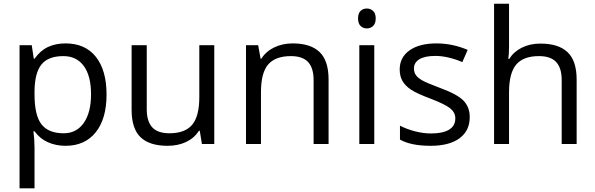

<svg xmlns="http://www.w3.org/2000/svg" viewBox="-20 -780 3224 1040"><path d="M335 9.8Q282.7 9.8 239.5 -9.5Q196.3 -28.8 167 -68.8H161.1Q167 -22 167 20V240.2H85.9V-535.2H151.9L163.1 -461.9H167Q198.2 -505.9 239.7 -525.4Q281.2 -544.9 335 -544.9Q441.4 -544.9 499.3 -472.2Q557.1 -399.4 557.1 -268.1Q557.1 -136.2 498.3 -63.2Q439.5 9.8 335 9.8ZM323.2 -476.1Q241.2 -476.1 204.6 -430.7Q168 -385.3 167 -286.1V-268.1Q167 -155.3 204.6 -106.7Q242.2 -58.1 325.2 -58.1Q394.5 -58.1 433.8 -114.3Q473.1 -170.4 473.1 -269Q473.1 -369.1 433.8 -422.6Q394.5 -476.1 323.2 -476.1Z M774.9 -535.2V-188Q774.9 -122.6 804.7 -90.3Q834.5 -58.1 897.9 -58.1Q981.9 -58.1 1020.8 -104Q1059.6 -149.9 1059.6 -253.9V-535.2H1140.6V0H1073.7L1062 -71.8H1057.6Q1032.7 -32.2 988.5 -11.2Q944.3 9.8 887.7 9.8Q790 9.8 741.5 -36.6Q692.9 -83 692.9 -185.1V-535.2Z M1678.7 0V-346.2Q1678.7 -411.6 1648.9 -443.8Q1619.1 -476.1 1555.7 -476.1Q1471.7 -476.1 1432.6 -430.7Q1393.6 -385.3 1393.6 -280.8V0H1312.5V-535.2H1378.4L1391.6 -461.9H1395.5Q1420.4 -501.5 1465.3 -523.2Q1510.3 -544.9 1565.4 -544.9Q1662.1 -544.9 1710.9 -498.3Q1759.8 -451.7 1759.8 -349.1V0Z M2007.3 0H1926.3V-535.2H2007.3ZM1919.4 -680.2Q1919.4 -708 1933.1 -720.9Q1946.8 -733.9 1967.3 -733.9Q1986.8 -733.9 2001 -720.7Q2015.1 -707.5 2015.1 -680.2Q2015.1 -652.8 2001 -639.4Q1986.8 -626 1967.3 -626Q1946.8 -626 1933.1 -639.4Q1919.4 -652.8 1919.4 -680.2Z M2524.4 -146Q2524.4 -71.3 2468.8 -30.8Q2413.1 9.8 2312.5 9.8Q2206.1 9.8 2146.5 -23.9V-99.1Q2185.1 -79.6 2229.2 -68.4Q2273.4 -57.1 2314.5 -57.1Q2377.9 -57.1 2412.1 -77.4Q2446.3 -97.7 2446.3 -139.2Q2446.3 -170.4 2419.2 -192.6Q2392.1 -214.8 2313.5 -245.1Q2238.8 -272.9 2207.3 -293.7Q2175.8 -314.5 2160.4 -340.8Q2145 -367.2 2145 -403.8Q2145 -469.2 2198.2 -507.1Q2251.5 -544.9 2344.2 -544.9Q2430.7 -544.9 2513.2 -509.8L2484.4 -443.8Q2403.8 -477.1 2338.4 -477.1Q2280.8 -477.1 2251.5 -459Q2222.2 -440.9 2222.2 -409.2Q2222.2 -387.7 2233.2 -372.6Q2244.1 -357.4 2268.6 -343.8Q2293 -330.1 2362.3 -304.2Q2457.5 -269.5 2491 -234.4Q2524.4 -199.2 2524.4 -146Z M3022.5 0V-346.2Q3022.5 -411.6 2992.7 -443.8Q2962.9 -476.1 2899.4 -476.1Q2814.9 -476.1 2776.1 -430.2Q2737.3 -384.3 2737.3 -279.8V0H2656.2V-759.8H2737.3V-529.8Q2737.3 -488.3 2733.4 -460.9H2738.3Q2762.2 -499.5 2806.4 -521.7Q2850.6 -543.9 2907.2 -543.9Q3005.4 -543.9 3054.4 -497.3Q3103.5 -450.7 3103.5 -349.1V0Z"/></svg>

Font: f07869316
Style: Regular
Weight: 400
Foundry: Ascender Corporation
Version: Version 1.10